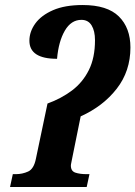

<svg xmlns="http://www.w3.org/2000/svg" viewBox="-20 -744 539 764"><path d="M20 0 31 -51H43Q69 -51 92 -61.5Q115 -72 123 -113L169 -332Q224 -352 266.5 -384Q309 -416 333.5 -465Q358 -514 358 -584Q358 -621 344.5 -643Q331 -665 304 -665Q263 -665 238 -622Q213 -579 207 -510Q97 -510 97 -582Q97 -618 120.5 -650.5Q144 -683 191 -703.5Q238 -724 309 -724Q407 -724 453 -678.5Q499 -633 499 -555Q499 -461 444.5 -391Q390 -321 301 -281L269 -123Q266 -107 264 -98Q262 -89 262 -85Q262 -63 280 -57Q298 -51 325 -51H336L325 0Z"/></svg>

Font: Noto Serif Condensed
Style: Bold Italic
Weight: 700
Width: 3
Italic angle: -12°
Designer: Monotype Design Team
Foundry: Monotype Imaging Inc.
Version: Version 2.014